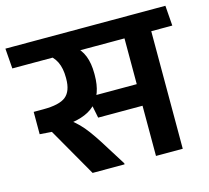

<svg xmlns="http://www.w3.org/2000/svg" viewBox="-116 -748 937 859"><g transform="rotate(-15 352.0 -319.0)"><path d="M628.5 -577H504.5V0H628.5ZM466.5 -544.5H726L719 -638H459.5ZM673.5 -544.5 667 -638H-22L-15 -544.5ZM279 -332.5 299 -232.5H530.5V-332.5ZM359 0V-5L283 -126Q263 -157 246.5 -179.2Q230 -201.5 212 -219.8Q194 -238 169.5 -256.5V-307L27 -332V-228.5L82.5 -224.5L211 0ZM278 -566.5H144.5Q177.5 -545.5 191.8 -515.8Q206 -486 206 -443.5V-438Q206 -380.5 176.2 -356.2Q146.5 -332 71.5 -332H27L90.5 -235.5L130.5 -237Q239 -241.5 286.2 -286.5Q333.5 -331.5 333.5 -420.5V-427.5Q333.5 -475 320.2 -509Q307 -543 278 -566.5Z"/></g></svg>

Font: Anek Devanagari Medium SemiBold
Style: Regular
Weight: 600
Version: Version 1.003